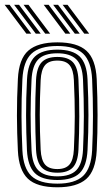

<svg xmlns="http://www.w3.org/2000/svg" viewBox="-30 -788 477 816"><path d="M213.8 8Q126.5 8 88.2 -28.8Q50 -65.5 46 -147.5Q42.2 -222.5 42 -296.4Q41.8 -370.2 46 -452.5Q50.2 -537.8 90.4 -572.9Q130.5 -608 213.8 -608Q298.5 -608 337.6 -572.1Q376.8 -536.2 381 -452.2Q384.5 -374.8 384.6 -298.8Q384.8 -222.8 381 -147.5Q376.5 -62.2 336.4 -27.1Q296.2 8 213.8 8ZM213.8 -7.5Q288.5 -7.5 323 -40.1Q357.5 -72.8 361.5 -148.8Q365 -220.2 365.1 -294.4Q365.2 -368.5 361.5 -451.2Q357.8 -527 323.4 -559.8Q289 -592.5 213.8 -592.5Q138.5 -592.5 103.9 -560Q69.2 -527.5 65.2 -451.2Q61 -365 61.4 -293.6Q61.8 -222.2 65.2 -148.5Q69 -73.2 103.2 -40.4Q137.5 -7.5 213.8 -7.5ZM213.8 -23Q146.8 -23 117.4 -53Q88 -83 84.5 -150Q81 -226 80.8 -297.1Q80.5 -368.2 84.8 -450.2Q88.2 -519.2 118.8 -548.1Q149.2 -577 213.8 -577Q278.5 -577 308.6 -547.9Q338.8 -518.8 342 -450.5Q345.8 -370.8 345.9 -299.1Q346 -227.5 342 -149.8Q338.5 -81.8 308.6 -52.4Q278.8 -23 213.8 -23ZM213.8 -38.5Q269 -38.5 294.4 -64.6Q319.8 -90.8 322.8 -151.5Q326.2 -223.8 326.4 -294.4Q326.5 -365 322.8 -449Q320 -511 293.8 -536.2Q267.5 -561.5 213.8 -561.5Q156.8 -561.5 131.9 -534.8Q107 -508 104 -448.8Q100.2 -372.8 100.1 -302Q100 -231.2 104 -150.5Q107 -90.2 132.6 -64.4Q158.2 -38.5 213.8 -38.5ZM213.8 -54Q168 -54 147 -76.6Q126 -99.2 123.2 -151Q119.8 -229.5 119.6 -299.4Q119.5 -369.2 123.2 -448.2Q126 -501.5 147.5 -523.8Q169 -546 213.8 -546Q259 -546 280 -523.4Q301 -500.8 303.5 -448.2Q307.2 -363 307 -292.5Q306.8 -222 303.5 -152Q300.8 -99.2 279.8 -76.6Q258.8 -54 213.8 -54ZM213.8 -69.5Q249 -69.5 265.4 -88.9Q281.8 -108.2 284 -152.8Q287.5 -224.8 287.8 -292.9Q288 -361 284 -447.2Q282 -491 265.9 -510.8Q249.8 -530.5 213.8 -530.5Q177.2 -530.5 161.1 -510.6Q145 -490.8 142.8 -447.5Q139 -367.5 139 -299.6Q139 -231.8 142.8 -151.8Q145 -108.5 161.2 -89Q177.5 -69.5 213.8 -69.5ZM162.2 -645 70.2 -767.5H91L183 -645ZM82 -645 -10.2 -767.5H10.8L102.8 -645ZM122 -645 30 -767.5H51L143 -645ZM328.2 -645 236.2 -767.5H257L349 -645ZM247.8 -645 155.8 -767.5H176.8L268.8 -645ZM288 -645 196 -767.5H216.8L308.8 -645Z"/></svg>

Font: Big Shoulders Inline Text SemiBold
Style: Regular
Weight: 600
Designer: Patric King
Foundry: XO Type Co
Version: Version 1.000